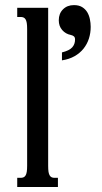

<svg xmlns="http://www.w3.org/2000/svg" viewBox="-20 -747 409 767"><path d="M48.8 -715.8H172.4V-85Q172.4 -69.8 173.8 -60.5Q175.3 -51.3 178.7 -45.9Q182.1 -40.5 186.8 -38.6Q191.4 -36.6 198.2 -36.6H211.4V0H48.8V-36.6H62.5Q68.8 -36.6 73.7 -38.6Q78.6 -40.5 82 -45.9Q85.4 -51.3 86.9 -60.5Q88.4 -69.8 88.4 -85V-630.9Q88.4 -646 86.9 -655.3Q85.4 -664.6 82 -669.9Q78.6 -675.3 73.7 -677.2Q68.8 -679.2 62.5 -679.2H48.8ZM342.3 -639.6Q342.3 -615.2 335.2 -593Q328.1 -570.8 313.7 -552.7Q299.3 -534.7 277.8 -522.5Q256.3 -510.3 227.5 -505.9V-537.6Q256.8 -544.9 268.3 -557.6Q279.8 -570.3 279.8 -588.9Q279.8 -597.7 275.4 -601.6Q271 -605.5 262.7 -607.4Q242.2 -611.3 228.5 -627Q214.8 -642.6 214.8 -666Q214.8 -692.9 231.7 -709.7Q248.5 -726.6 275.4 -726.6Q294.9 -726.6 307.9 -718.8Q320.8 -710.9 328.4 -698.5Q335.9 -686 339.1 -670.4Q342.3 -654.8 342.3 -639.6Z"/></svg>

Font: Arian Grqi
Style: Regular
Weight: 400
Designer: Ruben Hakobyan (Tarumian)
Foundry: Ruben Hakobyan (Tarumian)
Version: Version 1.003